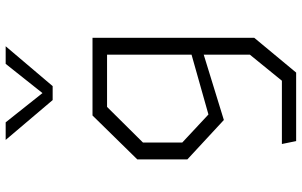

<svg xmlns="http://www.w3.org/2000/svg" viewBox="-209 -629 1038 660"><g transform="rotate(-90 310.0 -299.0)"><path d="M145 151H362.5L452 41V-139.5V-149.5V-500H510V56L390.5 200H155ZM92 -174V-346L243 -500H485.5V-450H272.5L150 -326.5V-191.5L246.5 -101.5L485.5 -169V-128L227.5 -48.5ZM296 -637H344L481 -798.5H420.5L320 -672L219.5 -798.5H159Z"/></g></svg>

Font: Monaspace Krypton Var ExLight
Style: Regular
Weight: 200
Designer: Riley Cran and the Lettermatic Team
Version: Version 1.200 (Monaspace Krypton Var)